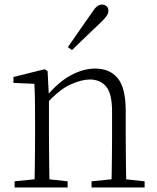

<svg xmlns="http://www.w3.org/2000/svg" viewBox="-20 -823 691 843"><path d="M44 0V-27L154 -38H174L277 -27V0ZM131 0Q132 -24 132.5 -64.5Q133 -105 133.5 -149Q134 -193 134 -226V-281Q134 -333 133.5 -375.5Q133 -418 131 -455L39 -459V-485L176 -519L189 -511L195 -393V-392V-226Q195 -193 195.5 -149Q196 -105 196.5 -64.5Q197 -24 198 0ZM382 0V-27L491 -38H512L615 -27V0ZM469 0Q470 -24 470.5 -64Q471 -104 471.5 -148Q472 -192 472 -226V-334Q472 -412 446 -443Q420 -474 374 -474Q339 -474 290.5 -452.5Q242 -431 184 -368L174 -398H182Q236 -463 291 -492.5Q346 -522 398 -522Q462 -522 497 -479.5Q532 -437 532 -335V-226Q532 -192 532.5 -148Q533 -104 533.5 -64Q534 -24 535 0ZM278 -616Q305 -655 331 -692.5Q357 -730 381 -764Q395 -786 405.5 -794.5Q416 -803 428 -803Q439 -803 447.5 -796Q456 -789 456 -775Q456 -765 448 -753Q440 -741 420 -722Q392 -696 360.5 -665.5Q329 -635 296 -603Z"/></svg>

Font: Noto Serif HK
Style: Regular
Weight: 200
Designer: Ryoko NISHIZUKA 西塚涼子 (kana & ideographs); Frank Grießhammer (Latin, Greek & Cyrillic); Wenlong ZHANG 张文龙 (bopomofo); San
Foundry: Adobe
Version: Version 2.001;hotconv 1.1.0;makeotfexe 2.6.0